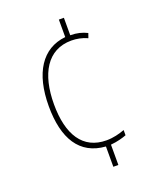

<svg xmlns="http://www.w3.org/2000/svg" viewBox="-137 -806 734 898"><g transform="rotate(-20 229.5 -357.0)"><path d="M291 -637V-724H266V-637C148 -625 83 -524 83 -359C83 -198 142 -100 270 -91V10H295V-91C328 -94 356 -102 374 -109V-135C347 -125 317 -117 283 -117C166 -117 109 -208 109 -359C109 -510 167 -612 287 -612C312 -612 340 -607 366 -595L374 -618C350 -630 324 -637 291 -637Z"/></g></svg>

Font: Noto Sans Malayalam Condensed Thin
Style: Regular
Weight: 100
Width: 3
Designer: Jelle Bosma - Monotype Design Team
Foundry: Monotype Imaging Inc.
Version: Version 2.104